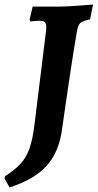

<svg xmlns="http://www.w3.org/2000/svg" viewBox="-60 -670 428 842"><path d="M143 -550Q143 -567 136.5 -573Q130 -579 114 -579Q102 -579 90 -577.5Q78 -576 73 -576L70 -584L83 -641H202Q243 -642 288.5 -645.5Q334 -649 348 -650L335 -585Q303 -579 292.5 -569.5Q282 -560 277 -530Q265 -463 244 -323Q223 -183 212 -103Q199 -3 144 57.5Q89 118 -18 152L-40 113L-37 102Q7 74 31.5 46.5Q56 19 69.5 -19.5Q83 -58 91 -122L141 -527Q143 -545 143 -550Z"/></svg>

Font: Alegreya SC
Style: Bold Italic
Weight: 700
Italic angle: -7°
Designer: Juan Pablo del Peral
Foundry: Huerta Tipografica
Version: Version 2.007; ttfautohint (v1.6)